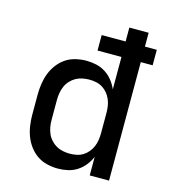

<svg xmlns="http://www.w3.org/2000/svg" viewBox="-110 -824 821 922"><g transform="rotate(15 300.0 -363.5)"><path d="M262 8Q235 8 208 1.5Q181 -5 159 -20Q137 -35 120.5 -57Q104 -79 94.5 -104Q85 -129 81 -156Q77 -183 77 -210V-310Q77 -337 81 -364Q85 -391 94.5 -416Q104 -441 120.5 -463Q137 -485 159 -500Q181 -515 208 -521.5Q235 -528 262 -528Q287 -528 311.5 -522.5Q336 -517 357 -503.5Q378 -490 393.5 -470.5Q409 -451 419 -428V-589H300V-666H419V-735H515V-666H574V-589H515V0H419V-92Q409 -69 393.5 -49.5Q378 -30 357 -16.5Q336 -3 311.5 2.5Q287 8 262 8ZM299 -76Q316 -76 333 -79.5Q350 -83 364.5 -92Q379 -101 390 -114.5Q401 -128 407.5 -143.5Q414 -159 416.5 -176Q419 -193 419 -210V-310Q419 -327 416.5 -344Q414 -361 407.5 -376.5Q401 -392 390 -405.5Q379 -419 364.5 -428Q350 -437 333 -440.5Q316 -444 299 -444Q282 -444 264.5 -440.5Q247 -437 232 -428.5Q217 -420 205 -407Q193 -394 186 -378Q179 -362 176 -344.5Q173 -327 173 -310V-210Q173 -193 176 -175.5Q179 -158 186 -142Q193 -126 205 -113Q217 -100 232 -91.5Q247 -83 264.5 -79.5Q282 -76 299 -76Z"/></g></svg>

Font: Iosevka Aile Medium
Style: Regular
Weight: 500
Designer: Belleve Invis
Foundry: Belleve Invis
Version: Version 27.3.5; ttfautohint (v1.8.4)